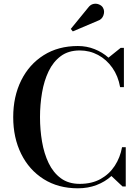

<svg xmlns="http://www.w3.org/2000/svg" viewBox="-20 -1009 760 1039"><path d="M508 -896 374 -839 363 -852.5 456.5 -967Q469 -984 485 -987.5Q501 -991 515.2 -985.2Q529.5 -979.5 536.5 -968.5Q548 -950 540 -926.8Q532 -903.5 508 -896ZM660.5 -212.5V0H643L583 -56.5Q549 -25.5 502.8 -7.8Q456.5 10 401.5 10Q295 10 216.2 -39.8Q137.5 -89.5 94.5 -176.5Q51.5 -263.5 51.5 -375Q51.5 -486.5 94.5 -573.5Q137.5 -660.5 216.2 -710.2Q295 -760 401.5 -760Q449 -760 491.5 -743.2Q534 -726.5 567 -697L633 -750H650.5V-537.5H630Q619.5 -597.5 588 -642.2Q556.5 -687 510.8 -711.5Q465 -736 411.5 -736Q350.5 -736 309.2 -705.5Q268 -675 243.2 -623.5Q218.5 -572 207.5 -507.5Q196.5 -443 196.5 -375Q196.5 -307 207.5 -242.5Q218.5 -178 243.2 -126.5Q268 -75 309.2 -44.5Q350.5 -14 411.5 -14Q477 -14 524.5 -40.5Q572 -67 601.2 -112Q630.5 -157 640.5 -212.5Z"/></svg>

Font: Bodoni* 11pt Medium
Style: Regular
Weight: 500
Version: Version 2.3